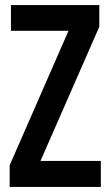

<svg xmlns="http://www.w3.org/2000/svg" viewBox="-20 -734 432 754"><path d="M376 0H18V-85L249 -613H23V-714H370V-629L139 -102H376Z"/></svg>

Font: Noto Sans Gurmukhi ExtraCondensed SemiBold
Style: Regular
Weight: 600
Width: 2
Designer: Jelle Bosma - Monotype Design Team
Foundry: Monotype Imaging Inc.
Version: Version 2.004; ttfautohint (v1.8.4.7-5d5b)